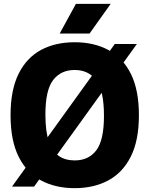

<svg xmlns="http://www.w3.org/2000/svg" viewBox="-20 -970 778 1000"><path d="M369 10Q269 10 193.8 -30.2Q118.5 -70.5 76.8 -154.5Q35 -238.5 35 -370Q35 -501.5 76.8 -585.5Q118.5 -669.5 193.5 -709.8Q268.5 -750 369 -750Q469.5 -750 544.8 -709.5Q620 -669 661.8 -585Q703.5 -501 703.5 -370Q703.5 -239 661.5 -155Q619.5 -71 544.2 -30.5Q469 10 369 10ZM369 -134.5Q441.5 -134.5 481.5 -187Q521.5 -239.5 521.5 -366.5Q521.5 -498.5 481.2 -552Q441 -605.5 369 -605.5Q297 -605.5 256.8 -553.2Q216.5 -501 216.5 -373.5Q216.5 -285 234.5 -232.8Q252.5 -180.5 286.5 -157.5Q320.5 -134.5 369 -134.5ZM157.5 2H42.5L578 -741H693ZM291 -795.5 375.5 -950H556.5L446.5 -795.5Z"/></svg>

Font: Encode Sans Semi Condensed ExtraBold
Style: Regular
Weight: 800
Width: 4
Designer: Multiple Designers
Foundry: Impallari Type
Version: Version 3.000; ttfautohint (v1.8.3) -l 8 -r 50 -G 200 -x 14 